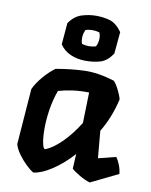

<svg xmlns="http://www.w3.org/2000/svg" viewBox="-89 -854 733 935"><g transform="rotate(10 277.5 -386.5)"><path d="M297 -564Q255 -564 221.5 -579Q188 -594 169 -623L178 -729Q204 -767 240 -778Q276 -789 310 -789Q346 -789 378 -780Q410 -771 439 -731L429 -623Q403 -584 370.5 -574Q338 -564 297 -564ZM329 -727Q328 -730 325 -731ZM339 -712Q323 -717 305 -717Q287 -717 271 -712Q261 -692 261 -671Q261 -664 262 -656.5Q263 -649 266 -642Q300 -632 335 -642Q345 -662 345 -683Q345 -700 339 -712ZM526 -129Q535 -117 544 -95Q553 -73 555 -50L420 16Q396 9 368.5 -7Q341 -23 327 -36L331 -109Q281 -54 230 -21Q179 12 141 16Q126 8 104.5 -12.5Q83 -33 64.5 -58.5Q46 -84 40 -107L61 -383Q76 -415 104 -447.5Q132 -480 160 -500Q232 -513 300 -515.5Q368 -518 450 -492Q461 -480 470 -463Q479 -446 485.5 -430.5Q492 -415 493 -407Q483 -363 466.5 -321Q450 -279 427 -241L439 -107ZM178 -106Q214 -119 257.5 -162Q301 -205 337 -264L341 -415Q300 -416 262 -411Q224 -406 190 -396Q172 -346 164.5 -294.5Q157 -243 157.5 -199.5Q158 -156 164 -130Q170 -104 178 -106Z"/></g></svg>

Font: Langar
Style: Regular
Weight: 400
Designer: Alessia Mazzarella
Foundry: Typeland
Version: Version 1.001; ttfautohint (v1.8.3)